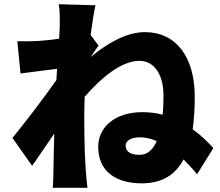

<svg xmlns="http://www.w3.org/2000/svg" viewBox="-20 -837 1040 909"><path d="M642 -104C606 -104 575 -114 575 -148C575 -174 606 -187 642 -187C668 -187 695 -181 722 -169C704 -128 678 -104 642 -104ZM409 -671C417 -731 425 -781 432 -812L258 -817C264 -783 263 -751 263 -720C263 -710 262 -685 260 -654C223 -648 187 -645 160 -643C119 -641 94 -641 62 -642L77 -489C130 -496 199 -505 250 -511L247 -458C188 -373 95 -253 39 -184L132 -52C159 -89 199 -150 237 -205C235 -142 234 -90 233 -30C233 -14 232 27 230 52H394C391 28 387 -15 386 -33C379 -128 379 -225 379 -300C379 -325 380 -351 381 -379C456 -465 552 -549 640 -549C712 -549 754 -481 754 -386C754 -353 753 -322 750 -294C720 -302 688 -306 654 -306C524 -306 445 -235 445 -142C445 -23 532 31 651 31C749 31 811 -11 849 -82C871 -60 893 -37 913 -12L990 -136C962 -167 930 -198 892 -225C899 -272 902 -324 902 -379C902 -569 812 -685 666 -685C576 -685 483 -628 409 -567C423 -587 437 -609 447 -621Z"/></svg>

Font: Noto Sans T Chinese Black
Style: Bold
Weight: 900
Designer: Ryoko NISHIZUKA (kana & ideographs); Paul D. Hunt (Latin, Greek & Cyrillic); Wenlong ZHANG (bopomofo); Sandoll Communica
Foundry: Adobe Systems Incorporated
Version: Version 1.000;PS 1;hotconv 1.0.78;makeotf.lib2.5.61930